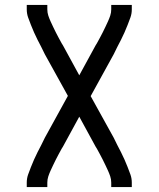

<svg xmlns="http://www.w3.org/2000/svg" viewBox="-20 -540 640 775"><path d="M88 215V197Q88 180 93.5 164.5Q99 149 105 134Q111 119 117.5 104Q124 89 131.5 74.5Q139 60 146.5 45.5Q154 31 161 16L254 -153L161 -321Q154 -336 146.5 -350.5Q139 -365 131.5 -379.5Q124 -394 117.5 -409Q111 -424 105 -439Q99 -454 93.5 -469.5Q88 -485 88 -502V-520H171V-502Q171 -489 175 -477Q179 -465 184 -454Q189 -443 194.5 -431.5Q200 -420 205.5 -409Q211 -398 217 -387Q223 -376 229 -365Q230 -363 231.5 -361Q233 -359 234 -357L300 -236L366 -357Q367 -359 368.5 -361Q370 -363 371 -365Q377 -376 383 -387Q389 -398 394.5 -409Q400 -420 405.5 -431.5Q411 -443 416 -454Q421 -465 425 -477Q429 -489 429 -502V-520H512V-502Q512 -485 506.5 -469.5Q501 -454 495 -439Q489 -424 482.5 -409Q476 -394 468.5 -379.5Q461 -365 453.5 -350.5Q446 -336 439 -321L346 -152L439 16Q446 31 453.5 45.5Q461 60 468.5 74.5Q476 89 482.5 104Q489 119 495 134Q501 149 506.5 164.5Q512 180 512 197V215H429V197Q429 184 425 172Q421 160 416 149Q411 138 405.5 126.5Q400 115 394.5 104Q389 93 383 82Q377 71 371 60Q370 58 368.5 56Q367 54 366 52L300 -69L234 52Q233 54 231.5 56Q230 58 229 60Q223 71 217 82Q211 93 205.5 104Q200 115 194.5 126.5Q189 138 184 149Q179 160 175 172Q171 184 171 197V215Z"/></svg>

Font: Nova
Style: Regular
Weight: 400
Monospace: yes
Designer: Belleve Invis
Foundry: Belleve Invis
Version: Version 24.1.4; ttfautohint (v1.8.4)